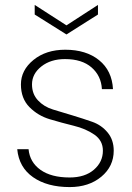

<svg xmlns="http://www.w3.org/2000/svg" viewBox="-20 -752 537 780"><path d="M442 -140Q442 -76 391.5 -34Q341 8 263 8Q172 8 114.5 -32Q57 -72 50 -146H96Q101 -93 144.5 -62Q188 -31 263 -31Q325 -31 361.5 -62.5Q398 -94 398 -140Q398 -181 363.5 -205Q329 -229 280 -241Q231 -253 182.5 -267.5Q134 -282 99.5 -317Q65 -352 65 -409Q65 -467 116 -508.5Q167 -550 245 -550Q330 -550 382.5 -507.5Q435 -465 439 -390H394Q391 -444 352 -478Q313 -512 244 -512Q186 -512 148 -482Q110 -452 110 -409Q110 -370 134.5 -344Q159 -318 195.5 -307Q232 -296 275 -283Q318 -270 355 -257Q392 -244 417 -214Q442 -184 442 -140ZM250 -649 378 -732V-693L250 -612L121 -693V-732Z"/></svg>

Font: Poppins ExtraLight
Style: Regular
Weight: 275
Designer: Ninad Kale (Devanagari), Jonny Pinhorn (Latin)
Foundry: Indian Type Foundry
Version: Version 3.200;PS 1.000;hotconv 16.6.54;makeotf.lib2.5.65590